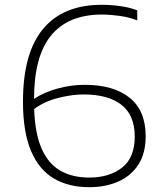

<svg xmlns="http://www.w3.org/2000/svg" viewBox="-20 -769 664 798"><path d="M351 9Q265.5 9 203.8 -27.2Q142 -63.5 108.8 -142Q75.5 -220.5 75.5 -346.5Q75.5 -548.5 159 -648.8Q242.5 -749 402 -749Q440 -749 479 -743.8Q518 -738.5 550.5 -726V-684Q517.5 -697.5 477.2 -703Q437 -708.5 404 -708.5Q263.5 -708.5 192.5 -621.8Q121.5 -535 121.5 -358Q162.5 -385.5 219.2 -401Q276 -416.5 331.5 -416.5Q451.5 -416.5 518.5 -363Q585.5 -309.5 585.5 -202.5Q585.5 -132.5 555.5 -85.5Q525.5 -38.5 472.5 -14.8Q419.5 9 351 9ZM327 -376.5Q279.5 -376.5 222 -362Q164.5 -347.5 122 -316Q125.5 -212.5 153.5 -150Q181.5 -87.5 231.5 -59.2Q281.5 -31 351 -31Q434.5 -31 487.2 -72.2Q540 -113.5 540 -201.5Q540 -290 485 -333.2Q430 -376.5 327 -376.5Z"/></svg>

Font: Encode Sans Expanded ExtraLight
Style: Regular
Weight: 200
Width: 7
Designer: Multiple Designers
Foundry: Impallari Type
Version: Version 3.000; ttfautohint (v1.8.3) -l 8 -r 50 -G 200 -x 14 